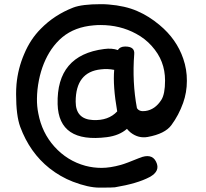

<svg xmlns="http://www.w3.org/2000/svg" viewBox="-20 -814 971 903"><path d="M624 -305.7Q634.8 -287.6 664.1 -292Q709.5 -298.3 738.8 -344.2Q756.3 -371.6 756.3 -435.1Q756.3 -482.4 740.7 -522.5Q726.1 -561.5 692.9 -598.6Q662.1 -632.8 620.1 -655.3Q544.9 -696.3 452.6 -696.3Q436.5 -696.3 420.9 -694.8Q332 -687.5 273.4 -639.2Q245.1 -615.7 221.7 -582Q179.7 -520 163.1 -437Q154.3 -393.1 153.8 -350.1Q153.3 -314 160.2 -280.3Q177.2 -189.9 235.4 -125Q295.9 -57.6 381.8 -34.2Q418.9 -24.4 457.5 -24.4Q498 -24.4 548.8 -38.6Q573.2 -45.4 634.8 -70.8Q693.4 -95.2 713.9 -53.7Q736.3 -9.3 683.1 19Q626 49.3 520.5 66.9Q512.7 68.4 447.3 68.4Q395.5 68.4 322.8 40.5Q264.6 18.1 212.9 -22.5Q120.1 -96.2 75.2 -217.3Q55.7 -270 55.7 -371.6Q55.7 -395 57.6 -418Q64.5 -492.2 93.8 -560.1Q123 -629.9 171.9 -678.7Q235.4 -743.7 324.2 -778.3Q365.7 -794.4 454.6 -794.4Q472.7 -794.4 490.2 -793Q569.3 -786.6 625 -762.2Q680.7 -738.3 730.5 -696.3Q810.5 -629.9 841.8 -538.1Q859.4 -487.3 858.9 -433.6Q858.9 -379.4 841.3 -330.1Q820.8 -272.5 786.1 -225.6Q755.9 -184.6 674.8 -169.9Q631.3 -162.1 594.7 -190.4Q585.4 -197.8 577.1 -208Q541 -176.3 482.4 -168.9Q255.9 -140.1 251 -324.2Q245.1 -554.7 469.7 -583.5Q506.3 -588.4 534.2 -578.6Q544.4 -595.2 568.8 -595.2Q614.7 -595.2 611.3 -559.6Q601.1 -428.2 624 -305.7ZM454.6 -487.8Q335.9 -475.6 335.9 -335.9Q335.9 -253.9 416.5 -249.5Q489.7 -245.6 531.2 -290Q510.3 -410.6 517.1 -485.4Q486.3 -491.7 454.6 -487.8Z"/></svg>

Font: Comic Relief LRS
Style: Regular
Weight: 400
Designer: Jeff Davis
Foundry: Loudifier
Version: Version 1.0